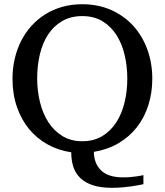

<svg xmlns="http://www.w3.org/2000/svg" viewBox="-20 -707 779 908"><path d="M582 -335Q582 -394 569.3 -447.5Q556.6 -501 530.5 -541.7Q504.4 -582.5 464.4 -606.7Q424.3 -630.9 369.1 -630.9Q314.5 -630.9 274.2 -607.4Q233.9 -584 207.5 -543.7Q181.2 -503.4 168.5 -450Q155.8 -396.5 155.8 -336.9Q155.8 -278.3 168.9 -224.4Q182.1 -170.4 208.7 -129.2Q235.4 -87.9 275.4 -63.5Q315.4 -39.1 369.1 -39.1Q423.3 -39.1 463.4 -63.2Q503.4 -87.4 529.8 -128.2Q556.2 -168.9 569.1 -222.7Q582 -276.4 582 -335ZM700.2 -335Q700.2 -267.6 681.4 -209Q662.6 -150.4 627 -105Q591.3 -59.6 540 -29.5Q488.8 0.5 423.8 11.2Q424.8 67.4 458.7 99.6Q492.7 131.8 562 131.8Q580.1 131.8 596.2 130.4Q612.3 128.9 625 127.2Q637.7 125.5 646.2 123.8Q654.8 122.1 658.2 121.1V164.1Q652.8 165 638.9 168Q625 170.9 605 173.8Q585 176.8 560.5 179Q536.1 181.2 509.8 181.2Q457 181.2 420.4 169.4Q383.8 157.7 360.6 135.7Q337.4 113.8 327.1 82.8Q316.9 51.8 316.9 13.2Q256.8 4.4 206.1 -23.4Q155.3 -51.3 118.2 -95.9Q81.1 -140.6 60.1 -201.2Q39.1 -261.7 39.1 -335Q39.1 -383.8 49.6 -429Q60.1 -474.1 79.8 -513.2Q99.6 -552.2 128.4 -584.2Q157.2 -616.2 193.8 -639.2Q230.5 -662.1 274.4 -674.6Q318.4 -687 368.2 -687Q444.3 -687 505.6 -659.7Q566.9 -632.3 610.1 -585Q653.3 -537.6 676.8 -473.1Q700.2 -408.7 700.2 -335Z"/></svg>

Font: BabelStone Ogham Bound
Style: Italic
Weight: 400
Italic angle: -30°
Designer: Andrew West
Foundry: BabelStone
Version: Version 2.02 March 14, 2022